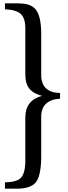

<svg xmlns="http://www.w3.org/2000/svg" viewBox="-20 -820 413 1160"><path d="M133 -371V-649Q133 -710 105.5 -735.5Q78 -761 10 -764V-800H81Q121 -800 146 -793.5Q171 -787 191 -768Q229 -730 229 -614V-367Q229 -261 343 -258V-224Q229 -216 229 -115V134Q227 246 195 283Q163 320 81 320H10V282Q79 280 104 256.5Q129 233 133 168V-110Q133 -214 234 -241Q184 -253 158.5 -283Q133 -313 133 -371Z"/></svg>

Font: Ledger
Style: Regular
Weight: 400
Designer: Denis Masharov
Foundry: Denis Masharov
Version: 1.001